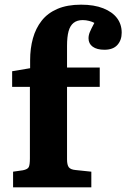

<svg xmlns="http://www.w3.org/2000/svg" viewBox="-20 -802 541 822"><path d="M36 0V-67L78 -73Q98 -77 103 -86.5Q108 -96 108 -124V-430H32V-497L109 -510V-544Q109 -595 121 -638Q133 -681 158.5 -713.5Q184 -746 226 -764Q268 -782 327 -782Q383 -782 422 -766.5Q461 -751 481 -724.5Q501 -698 501 -662Q501 -630 482.5 -609.5Q464 -589 427 -589Q395 -589 377 -602Q359 -615 359 -638Q359 -651 364.5 -664.5Q370 -678 384 -704Q375 -709 361.5 -712.5Q348 -716 334 -716Q310 -716 295 -704Q280 -692 273.5 -668Q267 -644 267 -606V-513H407V-430H267V-120Q267 -96 274.5 -86Q282 -76 304 -74L371 -67V0Z"/></svg>

Font: Literata 18pt
Style: Bold
Weight: 700
Designer: Latin by Veronika Burian and Jose Scaglione. Greek by Irene Vlachou. Cyrillic by Vera Evstafieva.
Foundry: TypeTogether
Version: Version 3.103;gftools[0.9.29]